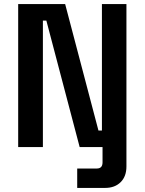

<svg xmlns="http://www.w3.org/2000/svg" viewBox="-20 -720 708 940"><path d="M69 0V-700H299L462 -81H479V-700H599V0H370L207 -619H190V0ZM358 200V105H454Q482 105 482 75V0H599V95Q599 144 570.5 172Q542 200 495 200Z"/></svg>

Font: Space Grotesk SemiBold
Style: Regular
Weight: 600
Designer: Florian Karsten
Foundry: Florian Karsten
Version: Version 2.000